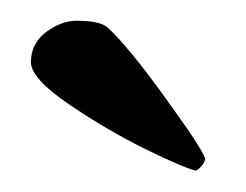

<svg xmlns="http://www.w3.org/2000/svg" viewBox="-20 -643 237 185"><path d="M168.9 -478.5Q157.7 -481 120.8 -499Q84 -517.1 46.9 -542.2Q9.8 -567.4 9.8 -583Q9.8 -601.1 24.4 -612.1Q39.1 -623 53.7 -623Q77.1 -623 84 -616.2Q104 -597.7 139.6 -548.3Q175.3 -499 177.7 -490.2Q176.8 -483.9 168.9 -478.5Z"/></svg>

Font: Crimson
Style: BoldItalic
Weight: 700
Italic angle: -11°
Version: Version 0.8